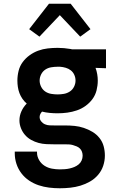

<svg xmlns="http://www.w3.org/2000/svg" viewBox="-20 -784 640 1027"><path d="M300 223Q271 223 242.5 219.5Q214 216 187 207Q160 198 136 182Q112 166 94.5 143Q77 120 68 92.5Q59 65 59 37V27H178V32Q178 53 189 72Q200 91 218 102.5Q236 114 257.5 118Q279 122 300 122Q313 122 326.5 121Q340 120 353 117Q366 114 378 109Q390 104 400.5 95.5Q411 87 416.5 74.5Q422 62 422 49Q422 38 418.5 28Q415 18 407.5 10.5Q400 3 390 -1Q380 -5 370 -8Q360 -11 349.5 -11.5Q339 -12 328 -12H272Q250 -12 228.5 -13Q207 -14 186.5 -19.5Q166 -25 147 -35.5Q128 -46 114 -62Q100 -78 92 -98.5Q84 -119 84 -140Q84 -165 94.5 -188.5Q105 -212 123 -230Q110 -241 100 -255.5Q90 -270 84 -286Q78 -302 75.5 -319Q73 -336 73 -353Q73 -379 79.5 -405Q86 -431 101.5 -452Q117 -473 138.5 -488.5Q160 -504 184.5 -513Q209 -522 235.5 -525Q262 -528 288 -528Q305 -528 322.5 -526.5Q340 -525 357 -522L366 -520H547V-419L491 -421Q497 -405 500 -387.5Q503 -370 503 -353Q503 -327 496.5 -301Q490 -275 474.5 -254Q459 -233 437.5 -217.5Q416 -202 391 -193.5Q366 -185 340 -181.5Q314 -178 288 -178Q267 -178 246 -180Q225 -182 205 -187Q199 -181 195.5 -173.5Q192 -166 192 -158Q192 -145 200.5 -134.5Q209 -124 221 -119Q233 -114 245.5 -113.5Q258 -113 271 -113H328Q354 -113 379 -110.5Q404 -108 428 -100Q452 -92 474 -79Q496 -66 512 -46Q528 -26 534.5 -1.5Q541 23 541 48Q541 76 532 103Q523 130 504.5 151.5Q486 173 461.5 187Q437 201 410.5 209Q384 217 356 220Q328 223 300 223ZM288 -279Q305 -279 322 -282Q339 -285 353.5 -294.5Q368 -304 376 -320Q384 -336 384 -353Q384 -369 377.5 -383.5Q371 -398 359 -407.5Q347 -417 331.5 -421.5Q316 -426 301 -427H288Q271 -427 253.5 -424Q236 -421 222 -411.5Q208 -402 200 -386Q192 -370 192 -353Q192 -336 200 -320Q208 -304 222 -294.5Q236 -285 253.5 -282Q271 -279 288 -279ZM191 -588 136 -628 242 -764H358L464 -628L409 -588L300 -703Z"/></svg>

Font: Iosevka Book
Style: Bold
Weight: 700
Designer: Belleve Invis
Foundry: Belleve Invis
Version: Version 28.0.7; ttfautohint (v1.8.3)